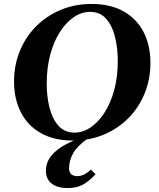

<svg xmlns="http://www.w3.org/2000/svg" viewBox="-20 -700 804 970"><path d="M443 -680Q538 -680 604.5 -642.5Q671 -605 705.5 -538Q740 -471 740 -382Q740 -300 711 -228.5Q682 -157 629 -103.5Q576 -50 504.5 -20Q433 10 348 10Q253 10 186.5 -27.5Q120 -65 85.5 -132.5Q51 -200 51 -288Q51 -371 80 -442Q109 -513 162 -566.5Q215 -620 286.5 -650Q358 -680 443 -680ZM356 -30Q399 -30 438 -56.5Q477 -83 508 -131Q539 -179 557 -245.5Q575 -312 575 -392Q575 -457 561 -513.5Q547 -570 516.5 -605Q486 -640 435 -640Q392 -640 353 -613.5Q314 -587 283 -539Q252 -491 234 -424.5Q216 -358 216 -278Q216 -213 230 -156.5Q244 -100 275 -65Q306 -30 356 -30ZM415 -15 423 0Q371 37 350 73.5Q329 110 329 150Q329 172 341 181Q353 190 370 190Q385 190 401.5 183Q418 176 439 157L463 180Q430 216 398.5 233Q367 250 323 250Q269 250 240.5 227Q212 204 212 164Q212 120 239 87Q266 54 312.5 29.5Q359 5 415 -15Z"/></svg>

Font: Brygada 1918
Style: Italic
Weight: 400
Italic angle: -8°
Designer: Mateusz Machalski | Borys Kosmynka | Przemek Hoffer
Foundry: NIEPODLEGLA 2018
Version: Version 3.006